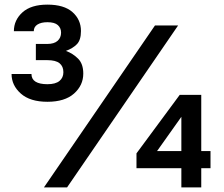

<svg xmlns="http://www.w3.org/2000/svg" viewBox="-20 -810 970 830"><path d="M185 -370Q110 -370 70 -405.5Q30 -441 30 -490H116Q116 -468 133.5 -457Q151 -446 185 -446Q220 -446 237 -460Q254 -474 254 -498Q254 -523 237.5 -536.5Q221 -550 184 -550H135V-620H184Q214 -620 229 -633.5Q244 -647 244 -669Q244 -689 230 -701.5Q216 -714 185 -714Q158 -714 142 -704Q126 -694 126 -675H40Q40 -723 77 -756.5Q114 -790 185 -790Q257 -790 293.5 -757.5Q330 -725 330 -676Q330 -637 312.5 -619Q295 -601 265 -590Q295 -579 317.5 -556.5Q340 -534 340 -492Q340 -441 300 -405.5Q260 -370 185 -370ZM170 0 650 -700H750L270 0ZM764 0V-83H570V-147L757 -400H850V-157H890V-83H850V0ZM659 -157H764V-305Z"/></svg>

Font: Golos Text
Style: Regular
Weight: 400
Designer: A.Korolkova, Vitaly Kuzmin
Foundry: ParaType Ltd
Version: Version 2.004